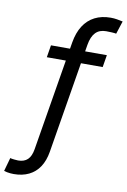

<svg xmlns="http://www.w3.org/2000/svg" viewBox="-188 -823 730 1102"><g transform="rotate(10 176.5 -272.0)"><path d="M380.9 -545.9 369.1 -474.6H43.5L55.2 -545.9ZM-27.3 218.8Q-37.6 218.8 -47.6 217.8Q-57.6 216.8 -66.7 215.1Q-75.7 213.4 -84.5 210.4L-62.5 131.8Q-55.7 134.3 -39.1 136Q-22.5 137.7 -16.1 137.7Q19 137.7 39.3 118.4Q59.6 99.1 66.4 57.1L172.4 -583.5Q182.1 -641.1 207.5 -680.9Q232.9 -720.7 272.9 -741.2Q313 -761.7 365.7 -761.7Q384.8 -761.7 401.9 -758.8Q418.9 -755.9 436.5 -752L412.1 -676.8Q403.8 -678.7 385.7 -679.7Q367.7 -680.7 353 -680.7Q314 -680.7 291.5 -657.2Q269 -633.8 260.7 -585L154.8 56.6Q146 109.9 122.1 146Q98.1 182.1 60.3 200.4Q22.5 218.8 -27.3 218.8Z"/></g></svg>

Font: Inter Variable
Style: Italic
Weight: 400
Italic angle: -9.39999°
Designer: Rasmus Andersson
Foundry: rsms
Version: Version 4.001;git-9221beed3